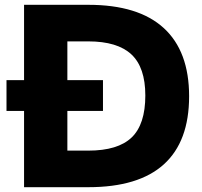

<svg xmlns="http://www.w3.org/2000/svg" viewBox="-20 -778 841 798"><path d="M7 0ZM766 -378Q766 -190 661 -95Q556 0 347 0H80V-317H7V-445H80V-758H347Q555 -758 660.5 -661.5Q766 -565 766 -378ZM347 -606H260V-445H408V-317H260V-152H347Q470 -152 527 -206.5Q584 -261 584 -381Q584 -498 526 -552Q468 -606 347 -606Z"/></svg>

Font: Biryani Heavy
Style: Regular
Weight: 900
Designer: Dan Reynolds and Mathieu Réguer
Foundry: Dan Reynolds and Mathieu Réguer
Version: Version 1.003; ttfautohint (v1.1) -l 5 -r 5 -G 72 -x 0 -D la